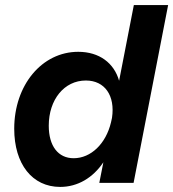

<svg xmlns="http://www.w3.org/2000/svg" viewBox="-20 -720 682 756"><path d="M217 16C286 16 346 -20 387 -81L371 0H506L642 -700H507L449 -402C429 -472 371 -516 288 -516C145 -516 36 -385 36 -213C36 -74 107 16 217 16ZM270 -97C209 -97 172 -145 172 -225C172 -328 233 -403 318 -403C393 -403 434 -343 421 -256L417 -238C397 -154 338 -97 270 -97Z"/></svg>

Font: Uncut Sans
Style: Bold Italic
Weight: 700
Italic angle: -11°
Designer: Kasper Nordkvist
Foundry: UNCUT.wtf
Version: Version 1.304;Glyphs 3.2 (3246)